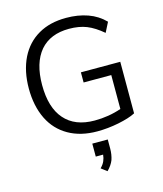

<svg xmlns="http://www.w3.org/2000/svg" viewBox="-139 -822 1009 1187"><g transform="rotate(-15 365.5 -229.0)"><path d="M651 -371V-41Q630 -30 602.5 -21.5Q575 -13 541 -6Q471 8 403 8Q297 8 220 -36Q143 -80 103 -161Q62 -245 62 -357Q62 -468 103 -552Q144 -634 219 -677Q293 -720 397 -720Q473 -720 535 -698Q597 -676 642 -630L610 -567Q584 -589 559 -605Q534 -621 509 -631Q461 -650 397 -650Q277 -650 212 -575Q147 -498 147 -357Q147 -212 213 -137Q279 -61 405 -61Q495 -61 576 -89V-306H399V-371ZM452 73V131Q452 169 441 202Q429 233 400 262L363 234Q382 215 390 196Q394 187 396.5 177Q399 167 400 156H353V73Z"/></g></svg>

Font: PRinguin Sans
Style: Regular
Weight: 400
Designer: Vernon Adams
Foundry: Vernon Adams
Version: ""